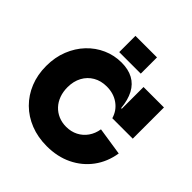

<svg xmlns="http://www.w3.org/2000/svg" viewBox="-256 -1160 1355 1355"><g transform="rotate(45 421.0 -483.0)"><path d="M426 13.5Q337 13.5 263.2 -15.8Q189.5 -45 135.8 -98.2Q82 -151.5 52.5 -224.2Q23 -297 23 -384.5Q23 -471.5 51.8 -543.5Q80.5 -615.5 130.2 -668Q180 -720.5 245 -749.2Q310 -778 382.5 -778Q450.5 -778 498.2 -752.2Q546 -726.5 573.2 -675.2Q600.5 -624 607.5 -548H649.5L614 -453.5Q596.5 -513.5 546.8 -549Q497 -584.5 428.5 -584.5Q371 -584.5 327.5 -559.2Q284 -534 259.8 -489Q235.5 -444 235.5 -384.5Q235.5 -339.5 249.2 -302Q263 -264.5 288.5 -237.2Q314 -210 349 -195Q384 -180 426 -180Q475 -180 514.5 -200.2Q554 -220.5 579.5 -256.8Q605 -293 613 -341.5L822 -309.5Q806.5 -212.5 752.8 -140Q699 -67.5 615.5 -27Q532 13.5 426 13.5ZM614 -453.5V-765H818V-453.5ZM318.5 -980H533.5V-818H318.5Z"/></g></svg>

Font: Hepta Slab ExtraLight ExtraBold
Style: Regular
Weight: 800
Version: Version 1.102